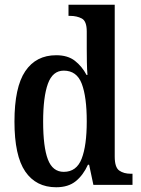

<svg xmlns="http://www.w3.org/2000/svg" viewBox="-20 -780 593 810"><path d="M217 10Q132 10 86.5 -56.5Q41 -123 41 -267Q41 -412 86.5 -479.5Q132 -547 217 -547Q266 -547 296 -523.5Q326 -500 345 -464H349Q347 -488 346.5 -518Q346 -548 346 -575V-647Q346 -691 325 -702Q304 -713 276 -713H269V-760H464V-119Q464 -74 483 -60.5Q502 -47 532 -47H539V0H374L356 -85H351Q331 -41 299.5 -15.5Q268 10 217 10ZM249 -55Q303 -55 324.5 -110.5Q346 -166 346 -268Q346 -371 325 -426.5Q304 -482 249 -482Q202 -482 182 -426.5Q162 -371 162 -267Q162 -160 182 -107.5Q202 -55 249 -55Z"/></svg>

Font: Noto Serif Thai Condensed SemiBold
Style: Regular
Weight: 600
Width: 3
Designer: Monotype Design Team
Foundry: Monotype Imaging Inc.
Version: Version 2.002; ttfautohint (v1.8.4.7-5d5b)